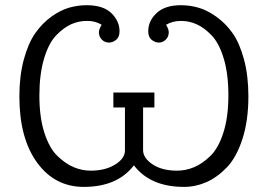

<svg xmlns="http://www.w3.org/2000/svg" viewBox="-20 -714 1040 745"><path d="M55.2 -339.8Q55.2 -419.9 72.5 -483.4Q89.8 -546.9 116.9 -585.4Q144 -624 179.4 -649.4Q214.8 -674.8 248.5 -684.3Q282.2 -693.8 315.9 -693.8Q380.9 -693.8 412.4 -662.8Q443.8 -631.8 443.8 -592.8Q443.8 -569.8 430.4 -559.3Q417 -548.8 402.8 -548.8Q386.7 -548.8 375.2 -560.3Q363.8 -571.8 363.8 -588.9Q363.8 -600.1 374 -617.2V-618.2Q349.1 -633.3 317.9 -632.8H315.9Q285.2 -632.8 256.1 -619.9Q227.1 -606.9 198 -576.9Q168.9 -546.9 150.9 -486.3Q132.8 -425.8 132.8 -342.8Q132.8 -258.8 152.3 -198.5Q171.9 -138.2 203.4 -108.2Q234.9 -78.1 266.8 -64.9Q298.8 -51.8 332 -51.8Q388.2 -51.8 426.5 -75.4Q464.8 -99.1 464.8 -129.9V-296.9H419.9V-355H579.1V-296.9H535.2V-129.9Q536.1 -100.1 572.5 -75.9Q608.9 -51.8 667 -51.8Q700.2 -51.8 732.2 -64.9Q764.2 -78.1 795.7 -108.2Q827.1 -138.2 846.7 -199Q866.2 -259.8 866.2 -344.2Q866.2 -427.2 848.1 -487.1Q830.1 -546.9 801 -576.9Q772 -606.9 742.9 -619.9Q713.9 -632.8 683.1 -632.8H681.2Q650.4 -632.8 625 -618.2V-617.2Q634.8 -600.1 634.8 -588.9Q634.8 -571.8 623.3 -560.3Q611.8 -548.8 596.2 -548.8Q582 -548.8 568.6 -559.3Q555.2 -569.8 555.2 -592.8Q555.2 -632.8 587.6 -663.3Q620.1 -693.8 682.1 -693.8Q716.3 -693.8 749.8 -684.3Q783.2 -674.8 819.1 -649.4Q855 -624 882.1 -585.9Q909.2 -547.9 926.5 -484.4Q943.8 -420.9 943.8 -340.8Q943.8 -246.6 920.9 -175.3Q897.9 -104 860.6 -64.9Q823.2 -25.9 781 -7.3Q738.8 11.2 693.8 11.2Q564 11.2 500 -71.8H499Q435.1 11.2 305.2 11.2Q192.4 11.2 123.8 -83.3Q55.2 -177.7 55.2 -339.8Z"/></svg>

Font: CMU Concrete
Style: Roman
Weight: 500
Version: Version 0.7.0